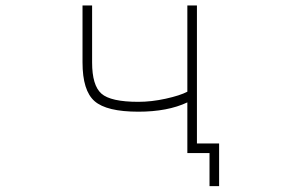

<svg xmlns="http://www.w3.org/2000/svg" viewBox="-20 -544 1040 685"><path d="M648.4 -524.4H682.6V-32.2H761.7V120.1H727.5V2H674.8H666H648.4V-178.7Q578.1 -145.5 473.6 -145.5Q360.4 -145.5 317.4 -183.1Q274.4 -220.7 274.4 -321.3V-524.4H308.6V-321.3Q308.6 -239.3 341.8 -210Q375 -180.7 473.6 -180.7Q520.5 -180.7 571.3 -191.9Q622.1 -203.1 648.4 -216.8Z"/></svg>

Font: Gen Shin Gothic Monospace ExtraLight
Style: Regular
Weight: 200
Designer: [Source Han Sans]
Ryoko NISHIZUKA  (kana & ideographs); Paul D. Hunt (Latin, Greek & Cyrillic); Wenlong ZHANG  (bopomofo
Version: Version 1.002.20150607